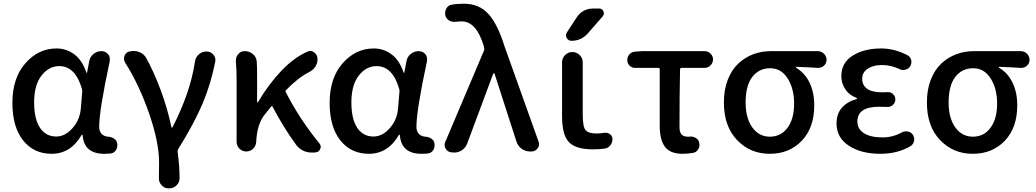

<svg xmlns="http://www.w3.org/2000/svg" viewBox="-20 -830 5674 1052"><path d="M262.7 12.7Q165 12.7 106.4 -61Q47.9 -134.8 47.9 -266.6Q47.9 -402.3 119.1 -483.4Q190.4 -564.5 290 -564.5Q343.8 -564.5 387.2 -532.2Q430.7 -500 453.1 -432.6Q454.1 -430.7 455.6 -430.7Q457 -430.7 457 -432.6L468.8 -494.1Q472.7 -518.6 492.2 -534.2Q511.7 -549.8 536.1 -549.8Q557.6 -549.8 572.3 -533.2Q582 -520.5 582 -504.9Q582 -500 581.1 -494.1Q523.4 -224.6 523.4 -135.7Q523.4 -111.3 536.1 -97.2Q548.8 -83 571.3 -81.1Q589.8 -80.1 604.5 -70.8Q619.1 -61.5 622.1 -45.9Q623 -40 623 -35.2Q623 -21.5 616.2 -8.8Q606.4 7.8 587.9 10.7Q570.3 12.7 550.8 12.7Q440.4 12.7 432.6 -89.8Q431.6 -91.8 429.7 -91.8Q427.7 -91.8 426.8 -89.8Q367.2 12.7 262.7 12.7ZM288.1 -82Q336.9 -82 377.4 -127.9Q418 -173.8 422.9 -236.3L430.7 -330.1Q430.7 -336.9 428.7 -343.8Q392.6 -467.8 304.7 -467.8Q248 -467.8 207.5 -416Q167 -364.3 167 -268.6Q167 -178.7 198.7 -130.4Q230.5 -82 288.1 -82Z M963.9 146.5Q963.9 168.9 948.2 184.6Q931.6 202.1 907.2 202.1H903.3Q880.9 202.1 865.2 184.6Q850.6 168.9 850.6 147.5Q850.6 146.5 850.6 144.5Q851.6 115.2 851.6 60.5Q851.6 -50.8 796.9 -208.5Q742.2 -366.2 666 -486.3Q659.2 -497.1 659.2 -508.8Q659.2 -515.6 662.1 -523.4Q668.9 -543 688.5 -547.9L694.3 -548.8Q704.1 -550.8 713.9 -550.8Q728.5 -550.8 743.2 -544.9Q767.6 -535.2 780.3 -513.7Q822.3 -438.5 860.4 -336.4Q898.4 -234.4 918.9 -133.8Q919.9 -130.9 922.4 -130.9Q924.8 -130.9 925.8 -133.8Q1023.4 -324.2 1047.9 -491.2Q1050.8 -515.6 1068.8 -531.7Q1086.9 -547.9 1111.3 -547.9Q1133.8 -547.9 1148.4 -531.2Q1160.2 -517.6 1160.2 -502Q1160.2 -497.1 1159.2 -491.2Q1135.7 -371.1 1090.3 -263.2Q1044.9 -155.3 956.1 -12.7Q952.1 -5.9 953.1 1Q963.9 81.1 963.9 146.5Z M1730.5 -43.9Q1737.3 -35.2 1737.3 -25.4Q1737.3 -19.5 1734.4 -13.7Q1727.5 2.9 1710 4.9L1697.3 5.9Q1692.4 5.9 1687.5 5.9Q1665 5.9 1644.5 -2.9Q1620.1 -13.7 1603.5 -35.2Q1534.2 -129.9 1473.6 -245.1Q1470.7 -252 1465.8 -246.1Q1435.5 -209 1432.6 -205.1Q1388.7 -153.3 1383.8 -53.7Q1382.8 -31.2 1367.2 -15.6Q1351.6 0 1330.1 0Q1307.6 0 1292 -15.6Q1276.4 -31.2 1276.4 -53.7V-393.6Q1276.4 -449.2 1272.5 -493.2Q1272.5 -496.1 1272.5 -499Q1272.5 -518.6 1285.2 -533.2Q1298.8 -549.8 1321.3 -549.8Q1346.7 -549.8 1365.7 -533.7Q1384.8 -517.6 1386.7 -493.2Q1388.7 -462.9 1388.7 -418.9V-271.5Q1388.7 -268.6 1390.6 -268.6Q1392.6 -268.6 1393.6 -270.5Q1452.1 -369.1 1521.5 -441.9Q1590.8 -514.6 1664.1 -546.9Q1671.9 -550.8 1679.7 -550.8Q1690.4 -550.8 1700.2 -543.9Q1717.8 -531.2 1719.7 -509.8Q1719.7 -506.8 1719.7 -503.9Q1719.7 -484.4 1709 -466.8Q1696.3 -446.3 1674.8 -435.5Q1613.3 -404.3 1547.9 -336.9Q1542 -332 1545.9 -325.2Q1622.1 -175.8 1730.5 -43.9Z M2001 12.7Q1903.3 12.7 1844.7 -61Q1786.1 -134.8 1786.1 -266.6Q1786.1 -402.3 1857.4 -483.4Q1928.7 -564.5 2028.3 -564.5Q2082 -564.5 2125.5 -532.2Q2168.9 -500 2191.4 -432.6Q2192.4 -430.7 2193.8 -430.7Q2195.3 -430.7 2195.3 -432.6L2207 -494.1Q2210.9 -518.6 2230.5 -534.2Q2250 -549.8 2274.4 -549.8Q2295.9 -549.8 2310.5 -533.2Q2320.3 -520.5 2320.3 -504.9Q2320.3 -500 2319.3 -494.1Q2261.7 -224.6 2261.7 -135.7Q2261.7 -111.3 2274.4 -97.2Q2287.1 -83 2309.6 -81.1Q2328.1 -80.1 2342.8 -70.8Q2357.4 -61.5 2360.4 -45.9Q2361.3 -40 2361.3 -35.2Q2361.3 -21.5 2354.5 -8.8Q2344.7 7.8 2326.2 10.7Q2308.6 12.7 2289.1 12.7Q2178.7 12.7 2170.9 -89.8Q2169.9 -91.8 2168 -91.8Q2166 -91.8 2165 -89.8Q2105.5 12.7 2001 12.7ZM2026.4 -82Q2075.2 -82 2115.7 -127.9Q2156.2 -173.8 2161.1 -236.3L2168.9 -330.1Q2168.9 -336.9 2167 -343.8Q2130.9 -467.8 2043 -467.8Q1986.3 -467.8 1945.8 -416Q1905.3 -364.3 1905.3 -268.6Q1905.3 -178.7 1937 -130.4Q1968.8 -82 2026.4 -82Z M2540 -43.9Q2531.2 -20.5 2509.8 -5.9Q2490.2 5.9 2468.8 5.9Q2465.8 5.9 2462.9 4.9H2454.1Q2432.6 2.9 2421.9 -15.6Q2416 -25.4 2416 -36.1Q2416 -44.9 2419.9 -52.7L2631.8 -552.7Q2634.8 -558.6 2632.8 -566.4L2629.9 -580.1Q2589.8 -712.9 2508.8 -712.9Q2494.1 -712.9 2481.4 -710.9Q2475.6 -710 2469.7 -710Q2456.1 -710 2444.3 -715.8Q2426.8 -724.6 2420.9 -742.2Q2418.9 -750 2418.9 -757.8Q2418.9 -770.5 2424.8 -782.2Q2434.6 -800.8 2455.1 -804.7Q2483.4 -809.6 2521.5 -809.6Q2605.5 -809.6 2656.2 -753.4Q2707 -697.3 2745.1 -574.2L2930.7 -54.7Q2933.6 -46.9 2933.6 -40Q2933.6 -28.3 2925.8 -17.6Q2913.1 0 2892.6 0H2884.8Q2858.4 0 2837.9 -15.1Q2817.4 -30.3 2809.6 -54.7L2689.5 -426.8Q2688.5 -428.7 2686 -428.7Q2683.6 -428.7 2682.6 -426.8Z M3139.6 -734.4Q3154.3 -757.8 3177.7 -770.5Q3201.2 -783.2 3228.5 -783.2H3262.7Q3279.3 -783.2 3286.1 -768.1Q3293 -752.9 3282.2 -740.2L3201.2 -647.5Q3165 -606.4 3111.3 -606.4Q3093.8 -606.4 3085 -622.1Q3081.1 -628.9 3081.1 -635.7Q3081.1 -644.5 3085.9 -652.3ZM3172.9 -203.1Q3172.9 -136.7 3188 -117.7Q3203.1 -98.6 3248 -98.6Q3270.5 -98.6 3292 -102.5Q3295.9 -102.5 3298.8 -102.5Q3311.5 -102.5 3322.3 -94.7Q3335.9 -84 3335.9 -67.4Q3335.9 -47.9 3323.2 -32.7Q3310.5 -17.6 3292 -15.6Q3260.7 -11.7 3228.5 -11.7Q3134.8 -11.7 3097.2 -51.3Q3059.6 -90.8 3059.6 -194.3V-488.3Q3059.6 -511.7 3076.2 -528.3Q3092.8 -544.9 3116.2 -544.9Q3139.6 -544.9 3156.2 -528.3Q3172.9 -511.7 3172.9 -488.3Z M3719.7 12.7Q3652.3 12.7 3623.5 -25.4Q3594.7 -63.5 3594.7 -139.6V-450.2Q3594.7 -458 3586.9 -458H3460Q3441.4 -458 3429.2 -470.7Q3417 -483.4 3417 -501Q3417 -519.5 3429.2 -532.7Q3441.4 -545.9 3460 -546.9L3497.1 -549.8H3840.8Q3859.4 -549.8 3873 -536.6Q3886.7 -523.4 3886.7 -504.4Q3886.7 -485.4 3873 -471.7Q3859.4 -458 3840.8 -458H3713.9Q3707 -458 3706.1 -450.2Q3703.1 -300.8 3703.1 -133.8Q3703.1 -105.5 3714.4 -93.3Q3725.6 -81.1 3748 -81.1Q3753.9 -81.1 3759.8 -81.1Q3762.7 -82 3764.6 -82Q3780.3 -82 3793.9 -73.2Q3808.6 -63.5 3811.5 -45.9Q3812.5 -41 3812.5 -36.1Q3812.5 -22.5 3804.7 -10.7Q3794.9 4.9 3776.4 7.8Q3748 12.7 3719.7 12.7Z M4197.3 12.7Q4090.8 12.7 4018.6 -62.5Q3946.3 -137.7 3946.3 -268.6Q3946.3 -338.9 3967.8 -393.6Q3989.3 -448.2 4025.4 -481.9Q4061.5 -515.6 4106.9 -532.7Q4152.3 -549.8 4203.1 -549.8H4460Q4480.5 -549.8 4494.6 -535.6Q4508.8 -521.5 4508.8 -502Q4508.8 -482.4 4494.1 -469.7Q4481.4 -458 4463.9 -458Q4462.9 -458 4460.9 -458Q4402.3 -461.9 4342.8 -463.9Q4340.8 -463.9 4340.8 -461.4Q4340.8 -459 4342.8 -458Q4389.6 -430.7 4415.5 -377.4Q4441.4 -324.2 4441.4 -252.9Q4441.4 -129.9 4373 -58.6Q4304.7 12.7 4197.3 12.7ZM4198.2 -81.1Q4258.8 -81.1 4294.9 -129.9Q4331.1 -178.7 4331.1 -262.7Q4331.1 -343.8 4295.9 -399.9Q4260.7 -456.1 4199.7 -456.1Q4138.7 -456.1 4102.1 -408.7Q4065.4 -361.3 4065.4 -268.6Q4065.4 -182.6 4102.1 -131.8Q4138.7 -81.1 4198.2 -81.1Z M4803.7 12.7Q4698.2 12.7 4630.9 -31.7Q4563.5 -76.2 4563.5 -153.3Q4563.5 -207 4593.3 -240.2Q4623 -273.4 4672.9 -287.1Q4675.8 -288.1 4675.8 -290.5Q4675.8 -293 4672.9 -293.9Q4632.8 -308.6 4611.3 -341.3Q4589.8 -374 4589.8 -413.1Q4589.8 -486.3 4652.3 -525.4Q4714.8 -564.5 4807.6 -564.5Q4881.8 -564.5 4952.1 -527.3Q4967.8 -519.5 4972.7 -501Q4973.6 -495.1 4973.6 -490.2Q4973.6 -477.5 4966.8 -466.8Q4958 -452.1 4940.4 -448.2Q4934.6 -446.3 4928.7 -446.3Q4917 -446.3 4907.2 -452.1Q4861.3 -473.6 4812.5 -473.6Q4764.6 -473.6 4734.4 -453.6Q4704.1 -433.6 4704.1 -398.4Q4704.1 -363.3 4731 -343.8Q4757.8 -324.2 4813.5 -324.2Q4826.2 -324.2 4842.8 -325.2Q4843.8 -325.2 4845.7 -325.2Q4861.3 -325.2 4873 -314.5Q4885.7 -302.7 4885.7 -285.2Q4885.7 -267.6 4873 -255.9Q4861.3 -244.1 4844.7 -244.1Q4843.8 -244.1 4842.8 -244.1Q4819.3 -245.1 4796.9 -245.1Q4677.7 -245.1 4677.7 -164.1Q4677.7 -123 4713.9 -100.1Q4750 -77.1 4815.4 -77.1Q4872.1 -77.1 4920.9 -104.5Q4931.6 -110.4 4944.3 -110.4Q4949.2 -110.4 4954.1 -109.4Q4971.7 -106.4 4981.4 -91.8Q4989.3 -80.1 4989.3 -66.4Q4989.3 -62.5 4988.3 -57.6Q4984.4 -39.1 4968.8 -29.3Q4897.5 12.7 4803.7 12.7Z M5309.6 12.7Q5203.1 12.7 5130.9 -62.5Q5058.6 -137.7 5058.6 -268.6Q5058.6 -338.9 5080.1 -393.6Q5101.6 -448.2 5137.7 -481.9Q5173.8 -515.6 5219.2 -532.7Q5264.6 -549.8 5315.4 -549.8H5572.3Q5592.8 -549.8 5606.9 -535.6Q5621.1 -521.5 5621.1 -502Q5621.1 -482.4 5606.4 -469.7Q5593.8 -458 5576.2 -458Q5575.2 -458 5573.2 -458Q5514.6 -461.9 5455.1 -463.9Q5453.1 -463.9 5453.1 -461.4Q5453.1 -459 5455.1 -458Q5502 -430.7 5527.8 -377.4Q5553.7 -324.2 5553.7 -252.9Q5553.7 -129.9 5485.4 -58.6Q5417 12.7 5309.6 12.7ZM5310.5 -81.1Q5371.1 -81.1 5407.2 -129.9Q5443.4 -178.7 5443.4 -262.7Q5443.4 -343.8 5408.2 -399.9Q5373 -456.1 5312 -456.1Q5251 -456.1 5214.4 -408.7Q5177.7 -361.3 5177.7 -268.6Q5177.7 -182.6 5214.4 -131.8Q5251 -81.1 5310.5 -81.1Z"/></svg>

Font: Gen Jyuu Gothic P Medium
Style: Regular
Weight: 500
Designer: [Source Han Sans]
Ryoko NISHIZUKA  (kana & ideographs); Paul D. Hunt (Latin, Greek & Cyrillic); Wenlong ZHANG  (bopomofo
Version: Version 1.002.20150607